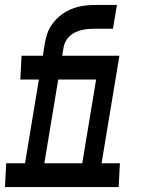

<svg xmlns="http://www.w3.org/2000/svg" viewBox="-49 -755 569 775"><path d="M130 -96H283L339 -434H186ZM-29 0 -24 -96H52L108 -434H33L38 -530H124L132 -580Q135 -597 140 -614Q145 -631 154 -646Q163 -661 176 -675Q189 -689 204 -699.5Q219 -710 235.5 -717Q252 -724 269 -728Q286 -732 303.5 -733.5Q321 -735 338 -735H423L407 -639H333Q320 -639 307 -638Q294 -637 281.5 -634Q269 -631 256.5 -625.5Q244 -620 233.5 -610.5Q223 -601 216.5 -589Q210 -577 208 -565L202 -530H433L361 -96H435L430 0Z"/></svg>

Font: Iosevka Curly Slab Oblique
Style: Bold
Weight: 700
Italic angle: -9°
Monospace: yes
Designer: Belleve Invis
Foundry: Belleve Invis
Version: Version 11.1.0; ttfautohint (v1.8.3)